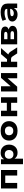

<svg xmlns="http://www.w3.org/2000/svg" viewBox="2594 -3148 734 5962"><g transform="rotate(-90 2961.0 -167.0)"><path d="M90 0V-503H663V0H492V-371H261V0Z M844 180V-504H997V-410H1000Q1027 -462 1077 -488Q1127 -514 1196 -514Q1277 -514 1334.5 -480Q1392 -446 1422 -387.5Q1452 -329 1452 -252Q1452 -179 1423 -119.5Q1394 -60 1337.5 -24.5Q1281 11 1197 11Q1131 11 1086 -14.5Q1041 -40 1017 -81H1015V180ZM1149 -117Q1214 -117 1249 -155Q1284 -193 1284 -253Q1284 -313 1249.5 -349.5Q1215 -386 1149 -386Q1083 -386 1047.5 -349.5Q1012 -313 1012 -253Q1012 -193 1048 -155Q1084 -117 1149 -117Z M1879 11Q1785 11 1717 -22.5Q1649 -56 1613 -115.5Q1577 -175 1577 -252Q1577 -330 1613 -389Q1649 -448 1717 -481Q1785 -514 1879 -514Q1974 -514 2041 -481Q2108 -448 2144 -389Q2180 -330 2180 -252Q2180 -175 2144 -115.5Q2108 -56 2041 -22.5Q1974 11 1879 11ZM1879 -122Q1945 -122 1980 -158.5Q2015 -195 2015 -253Q2015 -311 1980.5 -346Q1946 -381 1879 -381Q1812 -381 1777.5 -346Q1743 -311 1743 -253Q1743 -195 1778 -158.5Q1813 -122 1879 -122Z M2333 0V-503H2504V-322H2750V-503H2921V0H2750V-189H2504V0Z M3101 0V-503H3264V-190H3251L3525 -503H3674V0H3512V-314H3525L3250 0Z M3855 0V-503H4026V-316H4102L4260 -503H4450L4223 -245L4212 -283Q4241 -280 4263 -272Q4285 -264 4304 -247.5Q4323 -231 4340 -204L4470 0H4284L4191 -143Q4180 -161 4168 -171.5Q4156 -182 4139 -187Q4122 -192 4097 -192H4026V0Z M4565 0V-503H4909Q4980 -503 5026.5 -487.5Q5073 -472 5095.5 -443.5Q5118 -415 5118 -373Q5118 -336 5095.5 -308Q5073 -280 5028 -266L5030 -261Q5068 -252 5092.5 -235Q5117 -218 5128 -194.5Q5139 -171 5139 -142Q5139 -77 5082 -38.5Q5025 0 4921 0ZM4724 -98H4884Q4928 -98 4951.5 -111Q4975 -124 4975 -152Q4975 -181 4951 -194Q4927 -207 4884 -207H4724ZM4724 -304H4870Q4911 -304 4932.5 -317.5Q4954 -331 4954 -356Q4954 -381 4932.5 -393Q4911 -405 4870 -405H4724Z M5489 11Q5427 11 5378 -11Q5329 -33 5301 -70.5Q5273 -108 5273 -154Q5273 -204 5306 -238.5Q5339 -273 5410.5 -290.5Q5482 -308 5597 -308H5689V-218H5607Q5562 -218 5530.5 -215.5Q5499 -213 5478.5 -206.5Q5458 -200 5448.5 -189Q5439 -178 5439 -161Q5439 -134 5463.5 -120Q5488 -106 5530 -106Q5567 -106 5598 -120.5Q5629 -135 5648 -160Q5667 -185 5667 -217V-315Q5667 -359 5634.5 -375.5Q5602 -392 5538 -392Q5489 -392 5439.5 -381Q5390 -370 5337 -344L5296 -455Q5337 -475 5380 -488Q5423 -501 5470 -507.5Q5517 -514 5566 -514Q5649 -514 5708.5 -491Q5768 -468 5800 -419.5Q5832 -371 5832 -291V0H5692V-102L5689 -103Q5671 -68 5644 -42.5Q5617 -17 5579 -3Q5541 11 5489 11Z"/></g></svg>

Font: Nunito Sans 7pt SemiExpanded ExtraBold
Style: Regular
Weight: 800
Width: 6
Designer: Vernon Adams
Foundry: Vernon Adams
Version: Version 3.101;gftools[0.9.27]